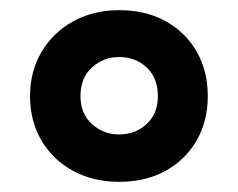

<svg xmlns="http://www.w3.org/2000/svg" viewBox="-20 -744 468 377"><path d="M214 -387Q163 -387 123.5 -408.5Q84 -430 61.5 -468Q39 -506 39 -555Q39 -604 61.5 -642Q84 -680 123.5 -702Q163 -724 214 -724Q266 -724 305 -702.5Q344 -681 366 -643Q388 -605 388 -555Q388 -506 366 -468Q344 -430 305 -408.5Q266 -387 214 -387ZM214 -480Q246 -480 268 -500.5Q290 -521 290 -555Q290 -591 268 -611.5Q246 -632 214 -632Q183 -632 160.5 -611.5Q138 -591 138 -555Q138 -521 160.5 -500.5Q183 -480 214 -480Z"/></svg>

Font: Noto Sans Thai
Style: Bold
Weight: 700
Designer: Monotype Design Team
Foundry: Monotype Imaging Inc.
Version: Version 2.001